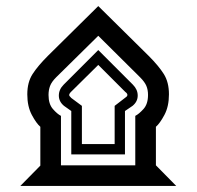

<svg xmlns="http://www.w3.org/2000/svg" viewBox="-20 -614 648 633"><path d="M494 -196V-69L561 -1H47L113 -68V-196Q100 -207 85 -235Q70 -263 70 -303Q70 -343 87.5 -370Q105 -397 138 -430L304 -594L470 -430Q503 -397 520 -370Q537 -343 537 -303Q537 -263 522 -235Q507 -207 494 -196ZM442 -359 304 -496 165 -359Q150 -344 145 -330.5Q140 -317 140 -301Q140 -271 154.5 -254.5Q169 -238 181 -232V-69H426V-232Q438 -238 453 -254.5Q468 -271 468 -301Q468 -318 462.5 -331Q457 -344 442 -359ZM417 -265 392 -248V-105H215V-248L191 -265Q174 -279 174 -299Q174 -319 190 -335L304 -449L418 -335Q434 -319 434 -299Q434 -279 417 -265ZM393 -311 304 -400 214 -311Q208 -305 208 -300Q208 -298 215 -291L250 -265V-139H358V-265L393 -292Q395 -293 397.5 -295.5Q400 -298 400 -301Q400 -306 393 -311Z"/></svg>

Font: Mirza SemiBold
Style: Regular
Weight: 600
Designer: Arabic design by Kourosh Beigpour, Latin design by Eduardo Tunni, engineering by Lasse Fister
Version: Version 1.0010g